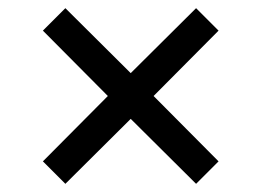

<svg xmlns="http://www.w3.org/2000/svg" viewBox="-20 -540 640 470"><path d="M460 -90 300 -249 140 -90 85 -145 244 -305 85 -465 140 -520 300 -361 460 -520 515 -465 356 -305 515 -145Z"/></svg>

Font: IBM Plex Mono Text
Style: Regular
Weight: 450
Designer: Mike Abbink, Paul van der Laan, Pieter van Rosmalen
Foundry: Bold Monday
Version: Version 2.000